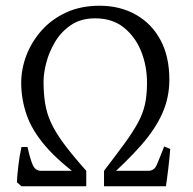

<svg xmlns="http://www.w3.org/2000/svg" viewBox="-20 -650 673 670"><path d="M348 -20 343 -54Q385 -109 414 -148.5Q443 -188 461 -221Q479 -254 486 -286.5Q493 -319 493 -361Q493 -420 472.5 -471Q452 -522 412 -554Q372 -586 312 -586Q262 -586 227.5 -562.5Q193 -539 172 -503.5Q151 -468 141.5 -431Q132 -394 132 -366Q132 -323 137.5 -289Q143 -255 158 -222Q173 -189 202.5 -149Q232 -109 281 -54L276 -20Q188 -83 140 -138.5Q92 -194 73 -249Q54 -304 54 -361Q54 -409 72 -456.5Q90 -504 125 -543.5Q160 -583 211 -606.5Q262 -630 328 -630Q399 -630 454.5 -598.5Q510 -567 540.5 -509.5Q571 -452 571 -372Q571 -309 546 -253.5Q521 -198 471.5 -142Q422 -86 348 -20ZM574 -130Q572 -102 567.5 -64Q563 -26 559 0H343V-54H497Q518 -54 526.5 -73.5Q535 -93 553 -139ZM55 0 39 -14Q40 -37 44 -71.5Q48 -106 55 -137H76Q85 -96 94 -75Q103 -54 123 -54H281V0Z"/></svg>

Font: ChillKai
Style: Regular
Weight: 400
Designer: ChillType
Foundry: 寒蝉字型
Version: Version 2.000